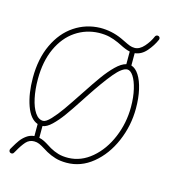

<svg xmlns="http://www.w3.org/2000/svg" viewBox="-106 -771 850 904"><g transform="rotate(15 319.0 -319.0)"><path d="M30.3 38.1Q25.4 38.1 21.7 34.7Q18.1 31.2 18.1 25.9Q18.1 22.5 19.5 19.5L25.4 9.3Q37.6 -12.2 48.6 -27.3Q59.6 -42.5 76.2 -54.7Q92.8 -66.9 113.8 -68.8V-127.4Q76.2 -140.6 55.9 -198Q35.6 -255.4 35.6 -332.5Q35.6 -425.8 68.4 -495.1Q101.1 -564.5 157 -601.8Q212.9 -639.2 281.7 -641.1Q337.9 -641.6 388.7 -618.7L408.2 -609.4Q426.8 -600.1 438 -595.9Q449.2 -591.8 461.4 -591.8Q485.4 -591.8 507.1 -616.2Q528.8 -640.6 540.5 -668.5Q542 -671.9 545.2 -673.8Q548.3 -675.8 551.8 -675.8Q557.1 -675.8 560.5 -672.4Q564 -668.9 564 -663.6Q563.5 -661.1 563 -658.7Q549.8 -627.9 525.4 -599.6Q501 -571.3 468.8 -567.9V-507.8Q490.2 -501.5 506.8 -475.6Q523.4 -449.7 532.7 -408.7Q542 -367.7 542 -317.9Q542 -233.4 509 -156.7Q476.1 -80.1 418.7 -33.2Q361.3 13.7 291.5 13.7Q260.7 13.7 237.1 6.6Q213.4 -0.5 192.4 -12.2L176.3 -22Q156.7 -34.2 145 -39.3Q133.3 -44.4 119.6 -44.4Q96.2 -44.4 80.3 -26.9Q64.5 -9.3 47.4 21.5L41 32.2Q37.6 38.1 30.3 38.1ZM134.3 -148.4Q148.4 -148.4 170.9 -172.4Q193.4 -196.3 217.3 -230.2Q241.2 -264.2 282.7 -327.1Q317.9 -380.9 343 -415.5Q368.2 -450.2 394.5 -476.1Q420.9 -502 444.3 -507.8V-569.3Q424.3 -573.2 394 -588.9L378.9 -596.2Q356.4 -606.4 334.2 -611.8Q312 -617.2 281.7 -616.7Q219.7 -614.7 169.2 -580.6Q118.7 -546.4 89.4 -482.7Q60.1 -418.9 60.1 -332.5Q60.1 -281.7 69.1 -239.7Q78.1 -197.8 95 -173.1Q111.8 -148.4 134.3 -148.4ZM189.9 -42.5 204.1 -33.7Q224.1 -22.5 244.9 -16.4Q265.6 -10.3 293.9 -10.7Q356 -12.2 407.2 -55.7Q458.5 -99.1 488 -169.4Q517.6 -239.7 517.6 -317.9Q517.6 -366.2 508.5 -404.3Q499.5 -442.4 485.4 -463.6Q471.2 -484.9 456.1 -484.9Q431.6 -484.9 394 -439.7Q356.4 -394.5 303.2 -313.5L287.6 -289.6Q252.9 -236.3 229.5 -204.1Q206.1 -171.9 182.4 -149.2Q158.7 -126.5 138.2 -124V-66.9Q151.4 -64 163.1 -58.1Q174.8 -52.2 189.9 -42.5Z"/></g></svg>

Font: Velvelyne Light
Style: Regular
Weight: 200
Designer: Manon Van der Borght et Mariel Nils
Foundry: Velvetyne
Version: Version 1.070